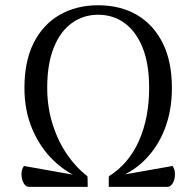

<svg xmlns="http://www.w3.org/2000/svg" viewBox="-20 -725 699 745"><path d="M320.3 -40.5 305.5 -27.7Q241.3 -51.5 188.8 -101.3Q136.3 -151.2 105.6 -223.3Q74.8 -295.3 74.8 -383.7Q74.8 -487.5 110.9 -558.9Q147 -630.3 211.7 -667.5Q276.4 -704.6 360.9 -704.6Q446.5 -704.6 510.7 -667.5Q574.8 -630.3 610.9 -558.9Q647 -487.5 647 -383.7Q647 -295.3 618.9 -223.5Q590.8 -151.8 539.2 -101.6Q487.5 -51.5 416.3 -27.7L401.5 -40.5Q479.2 -88.6 519 -178.2Q558.7 -267.7 558.7 -383.7Q558.7 -477.2 533.3 -540.2Q507.8 -603.2 463.3 -635.5Q418.8 -667.8 360.9 -667.8Q303.5 -667.8 258.7 -635.5Q214 -603.2 188.6 -540.2Q163.2 -477.2 163.2 -383.7Q163.2 -309.2 184.2 -242.8Q205.2 -176.5 240.9 -124.8Q276.7 -73.2 320.3 -40.5ZM92.5 0Q83.2 0 76.3 -8.3Q69.3 -16.5 65.9 -29.3Q62.5 -42.1 63.7 -55.8Q64.8 -69.5 72.9 -81L319.8 -37.2L320.3 0ZM402 0V-37.2L649.4 -81Q657.5 -69.5 658.6 -55.8Q659.8 -42.1 656.4 -29.3Q653 -16.5 646 -8.3Q639.1 0 629.8 0Z"/></svg>

Font: Arima Thin
Style: Regular
Weight: 100
Designer: Joana Correia and Natanael Gama
Foundry: NDISCOVER
Version: Version 1.101;gftools[0.9.23]